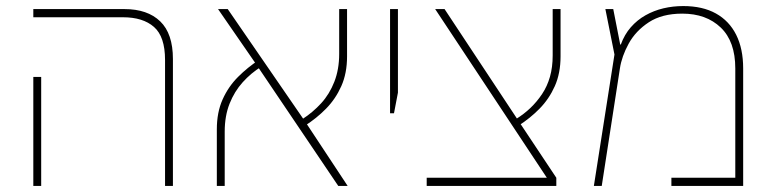

<svg xmlns="http://www.w3.org/2000/svg" viewBox="-20 -614 2559 634"><path d="M525 0V-416Q525 -493 488.5 -525Q452 -557 386 -557H90V-584H391Q467 -584 509 -543.5Q551 -503 551 -419V0ZM90 0V-360H116V0Z M1097 0 825 -403 700 -584H732L988 -212L1128 0ZM696 0V-187Q696 -243 715 -285.5Q734 -328 766 -360Q798 -392 835 -416L843 -394Q809 -373 781.5 -342.5Q754 -312 738 -271.5Q722 -231 722 -179V0ZM987 -199 979 -221Q1013 -243 1040.5 -273Q1068 -303 1084 -344Q1100 -385 1100 -436V-584H1126V-428Q1126 -372 1107 -329.5Q1088 -287 1056.5 -255Q1025 -223 987 -199Z M1268 -240V-584H1294V-308L1281 -240Z M1797 -10 1417 -584H1448L1692 -215L1817 -27ZM1389 0V-27H1802H1817V0ZM1692 -199 1684 -221Q1710 -237 1731.5 -257.5Q1753 -278 1770 -303.5Q1787 -329 1796 -360.5Q1805 -392 1805 -431V-584H1831V-428Q1831 -372 1812 -329.5Q1793 -287 1761.5 -255Q1730 -223 1692 -199Z M2236 -594Q2300 -594 2344 -569.5Q2388 -545 2411 -499Q2434 -453 2434 -388V0H2197V-27H2408V-388Q2408 -477 2360 -523Q2312 -569 2233 -569Q2166 -569 2122.5 -540.5Q2079 -512 2056 -470Q2033 -428 2027 -388L1967 0H1941L2009 -434L1979 -584H2005L2028 -467H2030Q2042 -500 2063 -524Q2084 -548 2111.5 -563.5Q2139 -579 2170.5 -586.5Q2202 -594 2236 -594Z"/></svg>

Font: Noto Sans Hebrew Thin
Style: Regular
Weight: 250
Designer: Monotype Design Team
Foundry: Monotype Imaging Inc.
Version: Version 2.003